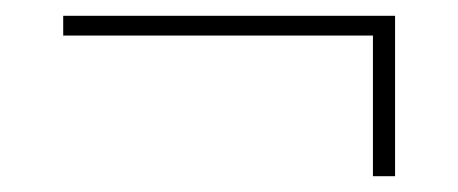

<svg xmlns="http://www.w3.org/2000/svg" viewBox="-20 -381 580 243"><path d="M452 -158V-336H60V-361H480V-158Z"/></svg>

Font: Kanit Thin
Style: Regular
Weight: 250
Designer: Katatrad Team
Foundry: CadsonDemak
Version: Version 2.000; ttfautohint (v1.8.3)